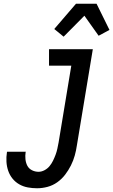

<svg xmlns="http://www.w3.org/2000/svg" viewBox="-20 -998 605 1026"><path d="M178 8Q153 8 128.5 3.5Q104 -1 83 -13Q62 -25 47 -43.5Q32 -62 24 -85Q16 -108 14.5 -133.5Q13 -159 17 -184L18 -187H118L117 -185Q114 -166 116 -147Q118 -128 126 -112.5Q134 -97 150.5 -88.5Q167 -80 186 -80Q202 -80 218 -88.5Q234 -97 245 -110.5Q256 -124 263.5 -139.5Q271 -155 277 -171Q283 -187 286.5 -203.5Q290 -220 293 -236L361 -647H242V-735H476L391 -222Q387 -194 379.5 -167Q372 -140 359 -114Q346 -88 328 -64.5Q310 -41 286 -24Q262 -7 234 0.5Q206 8 178 8ZM320 -802 270 -843 386 -978H496L565 -838L507 -807L431 -914Z"/></svg>

Font: Iosevka Term Curly SmBd Obl
Style: Regular
Weight: 600
Italic angle: -9°
Designer: Belleve Invis
Foundry: Belleve Invis
Version: Version 32.3.0